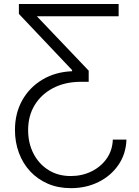

<svg xmlns="http://www.w3.org/2000/svg" viewBox="-20 -748 711 983"><path d="M627.4 -33.2Q625 40 586.4 96.2Q547.9 152.3 484.4 183.8Q420.9 215.3 343.3 215.3Q277.3 215.3 224.6 192.4Q171.9 169.4 134.3 128.9Q96.7 88.4 76.7 34.2Q56.6 -20 56.6 -82.5Q56.6 -168 93.8 -234.4Q130.9 -300.8 197 -340.3Q263.2 -379.9 349.1 -383.3V-389.2L76.7 -676.8V-727.5H587.4V-664.6H168V-665.5L434.1 -386.2V-329.1H386.7Q309.6 -327.6 250.5 -296.4Q191.4 -265.1 157.7 -210.2Q124 -155.3 124 -82Q124 -15.1 151.4 38.1Q178.7 91.3 227.8 122.3Q276.9 153.3 341.8 153.3Q400.4 153.3 448.7 129.4Q497.1 105.5 526.4 63.5Q555.7 21.5 557.6 -33.2Z"/></svg>

Font: Inter 20pt Light
Style: Regular
Weight: 300
Version: Version 4.001;git-66647c0bb